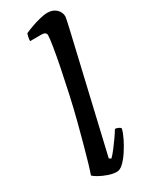

<svg xmlns="http://www.w3.org/2000/svg" viewBox="-208 -845 702 890"><g transform="rotate(-30 143.0 -400.0)"><path d="M134 0Q113 0 88.5 -8.5Q64 -17 44.5 -28Q25 -39 20 -46Q26 -62 38 -102.5Q50 -143 64 -195Q78 -247 91 -297Q106 -355 120.5 -420.5Q135 -486 147 -546Q159 -606 166 -649.5Q173 -693 173 -708Q173 -726 148 -726H87Q87 -736 89.5 -747Q92 -758 94 -764Q109 -771 132.5 -779.5Q156 -788 180 -794Q204 -800 222 -800Q250 -800 268 -783.5Q286 -767 286 -743Q286 -741 282 -721.5Q278 -702 273 -681L131 -73L141 -66Q152 -76 167.5 -96Q183 -116 198.5 -138Q214 -160 224 -177Q233 -177 242 -172.5Q251 -168 253 -163Q248 -142 234.5 -114.5Q221 -87 203.5 -60.5Q186 -34 168 -17Q150 0 134 0Z"/></g></svg>

Font: Texturina SemiBold
Style: Italic
Weight: 600
Italic angle: -11°
Designer: Guillermo Torres Carreño
Foundry: Omnibus-Type
Version: Version 1.002; ttfautohint (v1.8.3)